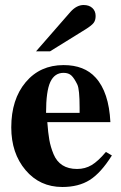

<svg xmlns="http://www.w3.org/2000/svg" viewBox="-20 -733 484 767"><path d="M124 -528 261 -685Q286 -713 314 -713Q336 -713 349 -701Q362 -689 362 -669Q362 -652 354 -641.5Q346 -631 322 -616L180 -528ZM403 -126 427 -112Q383 -42 338.5 -14Q294 14 229 14Q139 14 82 -53.5Q25 -121 25 -224Q25 -336 82.5 -404.5Q140 -473 234 -473Q317 -473 362 -423Q415 -365 421 -245H169Q172 -203 177 -174.5Q182 -146 194 -117Q206 -88 229.5 -73Q253 -58 288 -58Q320 -58 346 -73.5Q372 -89 403 -126ZM298 -282V-303Q298 -376 289 -395Q277 -420 265.5 -431Q254 -442 234 -442Q198 -442 181 -405.5Q164 -369 164 -282Z"/></svg>

Font: STIX
Style: Bold
Weight: 700
Designer: MicroPress Inc., with final additions and corrections provided by Coen Hoffman, Elsevier (retired)
Version: Version 1.1.1